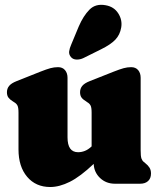

<svg xmlns="http://www.w3.org/2000/svg" viewBox="-20 -755 658 789"><path d="M56 -141V-292.5Q56 -313.5 51.5 -321.8Q47 -330 38 -335L32 -339Q20.5 -346 14.5 -354.2Q8.5 -362.5 8.5 -376Q8.5 -391 17.5 -402Q26.5 -413 48 -421.5L146 -460.5Q171.5 -470.5 187 -474.8Q202.5 -479 218.5 -479Q237 -479 247.2 -466.8Q257.5 -454.5 257.5 -435.5V-190.5Q257.5 -129.5 301 -129.5Q315 -129.5 328.5 -134.8Q342 -140 355.5 -152.5L356.5 -153.5V-292.5Q356.5 -313.5 352 -321.8Q347.5 -330 338.5 -335L333 -339Q321 -346 315 -354.2Q309 -362.5 309 -376Q309 -391 318 -402Q327 -413 348.5 -421.5L447 -460.5Q472.5 -470.5 488 -474.8Q503.5 -479 519 -479Q537.5 -479 547.8 -466.8Q558 -454.5 558 -435.5V-138Q558 -113 561.2 -103.8Q564.5 -94.5 571 -89.5L577 -84.5Q588 -76 594.2 -66.2Q600.5 -56.5 600.5 -42Q600.5 -22 588.5 -11Q576.5 0 556 0H452.5Q416 0 391.2 -23.5Q366.5 -47 365 -81.5Q309.5 -29 266.8 -7.8Q224 13.5 186.5 13.5Q127 13.5 91.5 -28.5Q56 -70.5 56 -141ZM303.5 -646Q322.5 -690 347.8 -715.5Q373 -741 414 -733.5Q448.5 -727.5 466 -700Q483.5 -672.5 478 -641.5Q473 -612 454 -592Q435 -572 395.5 -552.5L323 -516.5Q309.5 -510 295 -510.2Q280.5 -510.5 272 -520Q262.5 -531 264.2 -544Q266 -557 272.5 -571.5Z"/></svg>

Font: Fraunces 72pt S100 Black
Style: Regular
Weight: 900
Version: Version 1.000; ttfautohint (v1.8.3)